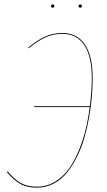

<svg xmlns="http://www.w3.org/2000/svg" viewBox="-20 -839 485 868"><path d="M217.8 -804.2Q210.9 -804.2 210.9 -811.5Q210.9 -818.8 218.3 -818.8Q225.6 -818.8 225.6 -812Q225.6 -804.2 217.8 -804.2ZM350.1 -812Q350.1 -804.2 342.8 -804.2Q335.4 -804.2 335.4 -811.5Q335.4 -818.8 342.8 -818.8Q350.1 -818.8 350.1 -812ZM262.2 -689.9Q328.1 -689.9 363.5 -638.2Q398.9 -586.4 398.9 -485.4Q398.9 -445.8 395.3 -402.6Q391.6 -359.4 383.1 -310.5Q374.5 -261.7 361.6 -216.8Q348.6 -171.9 328.1 -130.4Q307.6 -88.9 282.5 -58.1Q257.3 -27.3 222.7 -9Q188 9.3 147.5 9.3Q100.6 9.3 70.3 -8.5Q40 -26.4 11.2 -61L14.6 -64.5Q42.5 -30.3 72 -12.7Q101.6 4.9 147.5 4.9Q190.9 4.9 227.5 -16.8Q264.2 -38.6 289.8 -73.5Q315.4 -108.4 335.4 -156.7Q355.5 -205.1 367.2 -253.4Q378.9 -301.8 385.7 -355H134.8V-358.9H386.2V-358.4Q395 -427.2 395 -485.4Q395 -584.5 360.8 -635.3Q326.7 -686 262.2 -686Q221.2 -686 185.8 -670.2Q150.4 -654.3 109.4 -620.6L107.4 -624Q148.4 -657.7 184.3 -673.8Q220.2 -689.9 262.2 -689.9Z"/></svg>

Font: Fira Sans Compressed Four
Style: Italic
Weight: 100
Width: 3
Italic angle: -8°
Designer: Carrois Corporate & Edenspiekermann AG
Foundry: Carrois Corporate GbR & Edenspiekermann AG
Version: Version 4.203;PS 004.203;hotconv 1.0.88;makeotf.lib2.5.64775